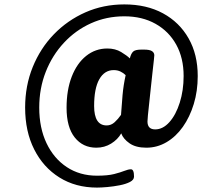

<svg xmlns="http://www.w3.org/2000/svg" viewBox="-20 -728 1014 871"><path d="M420 123Q323 123 249.5 77Q176 31 135 -50.5Q94 -132 94 -240Q94 -339 128.5 -424Q163 -509 224.5 -572.5Q286 -636 367.5 -672Q449 -708 544 -708Q645 -708 719.5 -667.5Q794 -627 835.5 -554Q877 -481 877 -383Q877 -315 859 -256Q841 -197 809.5 -152.5Q778 -108 735.5 -83Q693 -58 644 -58Q596 -58 567.5 -78Q539 -98 530 -123Q514 -95 484 -76.5Q454 -58 417 -58Q356 -58 319 -104.5Q282 -151 282 -239Q282 -320 305.5 -380.5Q329 -441 371 -474.5Q413 -508 467 -508Q503 -508 529.5 -492Q556 -476 569 -463Q574 -484 583.5 -493.5Q593 -503 621 -503H633Q659 -503 669.5 -496Q680 -489 680 -477Q680 -476 678 -455Q676 -434 672 -401.5Q668 -369 664.5 -332Q661 -295 657 -261.5Q653 -228 651 -205Q649 -182 649 -177Q649 -141 684 -141Q719 -141 748.5 -174Q778 -207 795.5 -262.5Q813 -318 813 -383Q813 -465 779.5 -525.5Q746 -586 685.5 -620Q625 -654 544 -654Q463 -654 393 -622.5Q323 -591 270 -534Q217 -477 187.5 -402Q158 -327 158 -240Q158 -148 191 -78.5Q224 -9 283 30Q342 69 420 69Q469 69 498 61.5Q527 54 544.5 47Q562 40 574 40Q588 40 588 73Q588 88 569.5 97.5Q551 107 523 112.5Q495 118 467 120.5Q439 123 420 123ZM464 -159Q484 -159 500 -173.5Q516 -188 529 -207Q532 -252 536 -297Q540 -342 550 -387Q540 -397 526.5 -403.5Q513 -410 496 -410Q454 -410 430.5 -368.5Q407 -327 407 -247Q407 -159 464 -159Z"/></svg>

Font: Asap
Style: Bold
Weight: 700
Designer: Pablo Cosgaya
Foundry: Omnibus-Type
Version: Version 3.001; ttfautohint (v1.8.3)